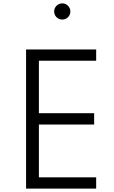

<svg xmlns="http://www.w3.org/2000/svg" viewBox="-20 -1118 678 1138"><path d="M134.5 0H550V-67H210.5V-380H538V-447H210.5V-758H550V-825H134.5ZM349 -1002Q369 -1002 383 -1016Q397 -1030 397 -1050Q397 -1069.5 383 -1083.8Q369 -1098 349 -1098Q329 -1098 315 -1083.8Q301 -1069.5 301 -1050Q301 -1030 315 -1016Q329 -1002 349 -1002Z"/></svg>

Font: Spartan
Style: Regular
Weight: 400
Designer: Matt Bailey, Mirko Velimirovic
Foundry: Matt Bailey
Version: Version 1.003; ttfautohint (v1.8.3)